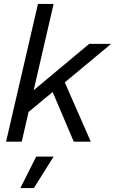

<svg xmlns="http://www.w3.org/2000/svg" viewBox="-20 -724 588 981"><path d="M548 -500 311 -303 444 0H357L249 -254L126 -152L91 0H11L174 -704H254L152 -263L436 -500ZM254 76 153 237H84L165 76Z"/></svg>

Font: Prodigy Sans
Style: Italic
Weight: 400
Italic angle: -13°
Designer: Wei Huang
Foundry: Wei Huang
Version: Version 1.003; ttfautohint (v1.8.3)